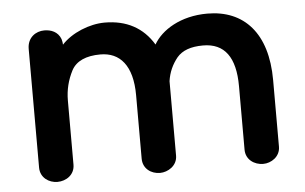

<svg xmlns="http://www.w3.org/2000/svg" viewBox="-41 -531 963 606"><g transform="rotate(-5 440.0 -228.0)"><path d="M118 16C146 16 173 -2 173 -34V-237C173 -271 181 -302 196 -331C211 -359 242 -373 288 -373C349 -373 389 -330 389 -235V-34C389 -2 415 16 443 16C468 16 498 -2 498 -34V-270C502 -298 513 -322 530 -343C547 -363 574 -373 613 -373C681 -373 715 -327 715 -235V-34C715 -2 742 16 770 16C795 16 824 -2 824 -34V-245C824 -394 751 -472 635 -472C550 -472 489 -433 464 -389C431 -444 379 -472 310 -472C262 -472 205 -449 173 -414C173 -419 172 -425 170 -432C161 -456 139 -464 118 -464C91 -464 64 -446 64 -410V-34C64 -2 91 16 118 16Z"/></g></svg>

Font: Dongle
Style: Regular
Weight: 400
Designer: Yanghee Ryu
Foundry: Yanghee Ryu
Version: Version 2.000